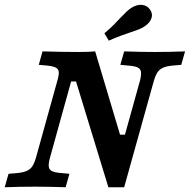

<svg xmlns="http://www.w3.org/2000/svg" viewBox="-38 -787 798 807"><path d="M281.6 -444.5H260.9L193.5 -201.6H134.6L202.3 -445.2Q210 -470.7 209.1 -483.6Q208.2 -496.5 197.2 -502.5Q186.3 -508.6 160.4 -511.4L125 -514.5L140.7 -571Q221.8 -568.5 296.9 -568.5H292.2Q336.1 -568.5 362 -571L466.5 -221H487.2L549.6 -445.2Q556 -469.4 554.8 -482.7Q553.6 -496 543.3 -502Q533.1 -508.1 510.5 -510.5L467.8 -514.5L483.9 -571Q556.1 -568.5 611.5 -568.5Q674.5 -568.5 739.9 -571L723.8 -514.5L691.7 -511.8Q663.5 -509.4 648 -502.7Q632.6 -496 624 -483.1Q615.3 -470.2 608.1 -445.2L483.9 0H417.5ZM211.2 -60.5 253.9 -56.5 237.8 0Q165.6 -2.4 110.2 -2.4Q47.2 -2.4 -18.2 0L-2.1 -56.5L30 -59.2Q58.2 -61.6 73.7 -68.3Q89.1 -74.9 97.7 -87.8Q106.4 -100.7 113.6 -125.8L134.6 -201.6H193.5L172.5 -125.8Q165.7 -101.6 166.9 -88.3Q168.1 -75 178.4 -69Q188.6 -62.9 211.2 -60.5ZM469.1 -713.1Q481.3 -726.1 492.8 -737Q504.4 -748 514.1 -754Q537.1 -768.5 558.8 -766.5Q580.4 -764.5 592.5 -746.8Q605.4 -729 598 -708.8Q590.5 -688.6 565.7 -673.6Q556.8 -668 542.9 -662.6Q529 -657.1 512.8 -651.9Q493 -645.5 469.1 -636.6Q445.1 -627.8 419.3 -616.1L400.8 -647.2Q421.7 -664.5 438.8 -681.5Q455.8 -698.6 469.1 -713.1Z"/></svg>

Font: Playfair Micro SmCond SmLight
Style: Italic
Weight: 360
Width: 4
Italic angle: -15.6°
Designer: Claus Eggers Sørensen
Foundry: Claus Eggers Sørensen
Version: Version 2.203;Glyphs 3.3 (3326)